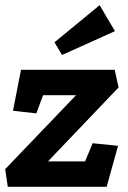

<svg xmlns="http://www.w3.org/2000/svg" viewBox="-23 -720 494 740"><path d="M420 -600 216 -508 187 -557 361 -700ZM388 0H7L-3 -68L270 -353H143L117 -283L27 -293L58 -451H419L434 -383L162 -98H305L334 -168L432 -158Z"/></svg>

Font: Zilla Slab
Style: Bold Italic
Weight: 700
Italic angle: -6°
Designer: Typotheque.com
Foundry: Typotheque type foundry
Version: Version 1.1; 2017; ttfautohint (v1.6)